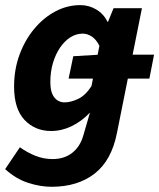

<svg xmlns="http://www.w3.org/2000/svg" viewBox="-24 -528 622 751"><path d="M244.4 -220.6 262.6 -308.1 363.9 -314.1H578.6L560.3 -220.6ZM177.4 202.6Q134 202.6 86.1 187.2Q38.1 171.7 -3.8 133.5L53.8 48Q82 68.3 114.3 81.3Q146.6 94.2 181.4 94.2Q227.6 94.2 258.8 69.6Q289.9 45.1 302.4 0.2L327.9 -87.6Q295.2 -53.2 256.1 -34.4Q217 -15.6 175.8 -15.6Q113.2 -15.6 72.1 -58.8Q31.1 -102 31.1 -189.2Q31.1 -256.2 52.3 -313.9Q73.5 -371.6 110 -415.3Q146.5 -459 192.8 -483.5Q239.1 -508 290.2 -508Q324 -508 352.9 -490.7Q381.8 -473.3 396.2 -443H398.6L420.2 -496H531.2L433.5 -8.1Q412.4 99.5 346.2 151Q280 202.6 177.4 202.6ZM228.8 -127.6Q253.3 -127.6 282.1 -141.4Q311 -155.3 333.9 -191.5L364.8 -348.8Q352.2 -374.1 334.9 -385.3Q317.5 -396.5 299.6 -396.5Q274 -396.5 251.3 -382.1Q228.6 -367.7 211 -341.9Q193.4 -316.1 183.1 -281.6Q172.9 -247.2 172.9 -206.5Q172.9 -166.5 188.5 -147Q204 -127.6 228.8 -127.6Z"/></svg>

Font: Source Sans 3 VF
Style: Italic
Weight: 200
Italic angle: -11°
Designer: Paul D. Hunt
Foundry: Adobe Systems Incorporated
Version: Version 3.042;hotconv 1.0.118;makeotfexe 2.5.65603